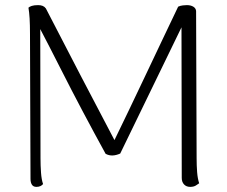

<svg xmlns="http://www.w3.org/2000/svg" viewBox="-20 -719 887 749"><path d="M747 -103Q747 -73 749 -47.5Q751 -22 757 -4Q752 0 743.5 5Q735 10 722 10Q707 10 698 0.5Q689 -9 689 -25L688 -621L698 -633L449 -120Q433 -113 419 -112.5Q405 -112 392 -119Q348 -199 303.5 -283Q259 -367 215.5 -453Q172 -539 129 -621L137 -618L138 -103Q138 -73 140 -45.5Q142 -18 148 -1Q144 4 137.5 7Q131 10 122 10Q110 10 104.5 1.5Q99 -7 99 -21L97 -588Q97 -622 95.5 -647Q94 -672 91 -689Q95 -693 104 -696Q113 -699 129 -699Q139 -699 146.5 -696Q154 -693 159 -686Q227 -554 295.5 -422.5Q364 -291 432 -162L420 -159Q451 -223 483.5 -290.5Q516 -358 548.5 -427Q581 -496 613 -563Q645 -630 675 -693Q684 -697 693.5 -698Q703 -699 709 -699Q724 -699 734 -693Q744 -687 745 -676Z"/></svg>

Font: Arima Light
Style: Regular
Weight: 300
Designer: Joana Correia and Natanael Gama
Foundry: NDISCOVER
Version: Version 1.101;gftools[0.9.23]